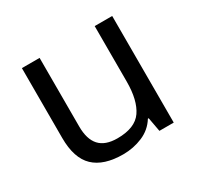

<svg xmlns="http://www.w3.org/2000/svg" viewBox="-122 -681 863 836"><g transform="rotate(-30 309.0 -263.0)"><path d="M533 -536V0H461L448 -71H444Q418 -29 372 -9.5Q326 10 274 10Q177 10 128 -36.5Q79 -83 79 -185V-536H168V-191Q168 -127 197 -95Q226 -63 287 -63Q376 -63 410.5 -113Q445 -163 445 -257V-536Z"/></g></svg>

Font: Noto Sans Lisu
Style: Regular
Weight: 400
Designer: Monotype Design Team. David Williams.
Foundry: Monotype Imaging Inc.
Version: Version 2.102